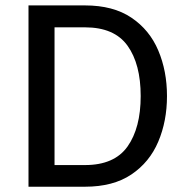

<svg xmlns="http://www.w3.org/2000/svg" viewBox="-20 -707 711 727"><path d="M612.3 -343.3Q612.3 -248.5 579.3 -170.7Q546.4 -92.8 477.5 -46.4Q408.7 0 301.8 0H87.9V-686.5H301.8Q408.7 -686.5 477.5 -640.1Q546.4 -593.8 579.3 -515.9Q612.3 -438 612.3 -343.3ZM512.7 -343.3Q512.7 -464.4 462.9 -533.9Q413.1 -603.5 301.8 -603.5H186.5V-82H301.8Q413.1 -82 462.9 -152.3Q512.7 -222.7 512.7 -343.3Z"/></svg>

Font: Estedad-FD Medium
Style: Regular
Weight: 500
Designer: Amin Abedi
Version: Version 7.3